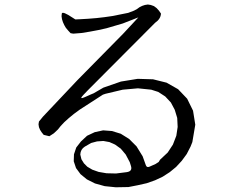

<svg xmlns="http://www.w3.org/2000/svg" viewBox="-20 -791 1040 830"><path d="M803.7 -157.2 787.1 -125 765.6 -95.7 741.2 -69.3 713.9 -46.9 683.6 -27.3 650.4 -11.7 614.3 1 575.2 9.8 535.2 17.6 480.5 18.6 432.6 13.7 390.6 2 355.5 -15.6 328.1 -38.1 308.6 -64.5 298.8 -93.8 299.8 -124 309.6 -153.3 330.1 -179.7 356.4 -204.1 389.6 -219.7 425.8 -227.5 463.9 -224.6 502 -212.9 538.1 -190.4 570.3 -158.2 596.7 -115.2 610.4 -77.1Q614.3 -65.4 626 -70.3L652.3 -82L666 -90.8L671.9 -100.6L705.1 -131.8L727.5 -166L742.2 -204.1L748 -242.2L746.1 -281.2L735.4 -316.4L718.8 -347.7L694.3 -374L664.1 -393.6L633.8 -403.3L576.2 -409.2L510.7 -403.3L436.5 -385.7L424.8 -381.8L325.2 -317.4L299.8 -298.8L277.3 -280.3L257.8 -262.7L242.2 -246.1L230.5 -231.4L212.9 -214.8L193.4 -202.1L168.9 -208L160.2 -218.8L153.3 -229.5L148.4 -241.2L146.5 -253.9L148.4 -265.6L166 -287.1L314.5 -444.3L511.7 -644.5L578.1 -715.8L510.7 -689.5L440.4 -668.9L405.3 -661.1L369.1 -654.3L333 -648.4L296.9 -645.5L285.2 -647.5L274.4 -659.2L264.6 -670.9L257.8 -682.6L252 -695.3L248 -708L246.1 -720.7L247.1 -732.4Q250 -744.1 294.9 -713.9L305.7 -707L328.1 -708L362.3 -710L397.5 -712.9L431.6 -716.8L465.8 -721.7L534.2 -735.4L559.6 -745.1L572.3 -752L583 -759.8L594.7 -765.6L606.4 -769.5L619.1 -771.5L631.8 -769.5L645.5 -764.6L657.2 -755.9L667 -745.1L675.8 -732.4Q674.8 -709 650.4 -692.4L359.4 -400.4L339.8 -379.9Q320.3 -359.4 346.7 -371.1L373 -382.8L384.8 -387.7L426.8 -412.1L502.9 -438.5L575.2 -450.2L641.6 -448.2L700.2 -433.6L750 -405.3L789.1 -364.3L814.5 -312.5L824.2 -252L811.5 -176.8ZM541 -89.8 523.4 -123 502 -148.4 477.5 -166 453.1 -176.8 426.8 -181.6 399.4 -179.7 374 -172.9 346.7 -157.2Q328.1 -145.5 327.1 -123L332 -102.5L342.8 -85L357.4 -70.3L378.9 -57.6L406.2 -47.9L440.4 -42L481.4 -41L528.3 -46.9Q553.7 -50.8 545.9 -74.2Z"/></svg>

Font: B2 Hana
Style: Regular
Weight: 500
Version: 2020-08-05; (max)